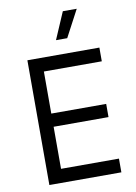

<svg xmlns="http://www.w3.org/2000/svg" viewBox="-100 -997 753 1061"><g transform="rotate(-10 276.5 -466.5)"><path d="M89 0H493V-77H168V-313H476V-387H168V-623H493V-700H89ZM264 -782H327L407 -933H329Z"/></g></svg>

Font: Finlandica
Style: Regular
Weight: 400
Designer: Niklas Ekholm, Juho Hiilivirta, Jaakko Suomalainen
Foundry: Helsinki Type Studio
Version: Version 2.000;Glyphs 3.2 (3202)